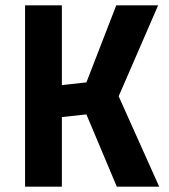

<svg xmlns="http://www.w3.org/2000/svg" viewBox="-20 -700 633 720"><path d="M74 0V-680H212V-381L304 -391L416 -680H573L425 -339L577 0H418L304 -271L212 -261V0Z"/></svg>

Font: Titillium Web
Style: Bold
Weight: 700
Designer: Mohamed Gaber, Accademia di Belle Arti di Urbino
Foundry: Kief Type Foundry, Accademia di Belle Arti di Urbino
Version: Version 3.000